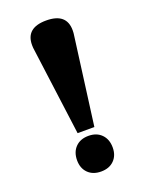

<svg xmlns="http://www.w3.org/2000/svg" viewBox="-137 -781 662 861"><g transform="rotate(-20 193.5 -350.5)"><path d="M97 -612Q97 -613 96.5 -616.5Q96 -620 96 -629Q96 -711 193 -711Q290 -711 290 -629Q290 -620 289.5 -616.5Q289 -613 289 -612L233 -188H153ZM109 -74Q109 -113 132 -136.5Q155 -160 194 -160Q233 -160 256 -136.5Q279 -113 279 -74Q279 -36 256 -13Q233 10 194 10Q155 10 132 -13Q109 -36 109 -74Z"/></g></svg>

Font: Taviraj ExtraBold
Style: Regular
Weight: 800
Designer: Katatrad Team
Foundry: CadsonDemak
Version: Version 1.001